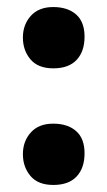

<svg xmlns="http://www.w3.org/2000/svg" viewBox="-20 -515 305 545"><path d="M131.5 -321Q88 -321 66.5 -346.5Q45 -372 45 -408.5Q45 -445 67.5 -470Q90 -495 131 -495Q172 -495 196 -474Q220 -453 220 -411Q220 -369 197.5 -345Q175 -321 131.5 -321ZM131.5 10Q88 10 66.5 -15.5Q45 -41 45 -77.5Q45 -114 67.5 -139Q90 -164 131 -164Q172 -164 196 -143Q220 -122 220 -80Q220 -38 197.5 -14Q175 10 131.5 10Z"/></svg>

Font: Abril Fatface
Style: Regular
Weight: 400
Designer: Veronika Burian, Jos Scaglione
Foundry: TypeTogether
Version: Version 1.001